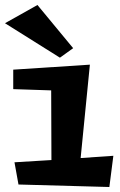

<svg xmlns="http://www.w3.org/2000/svg" viewBox="-25 -735 479 769"><path d="M298 -102 335 -476 28 -456V-378L180 -373L181 -94L33 -85L49 4L413 14L429 -111ZM125 -715 -5 -642 215 -504 268 -542Z"/></svg>

Font: Peralta
Style: Regular
Weight: 400
Designer: Astigmatic (AOETI)
Foundry: Astigmatic (AOETI)
Version: Version 1.000